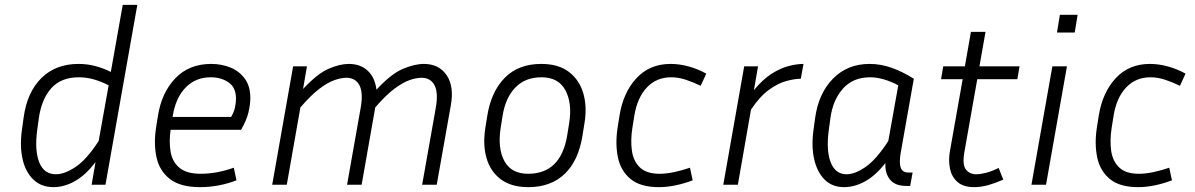

<svg xmlns="http://www.w3.org/2000/svg" viewBox="-20 -760 4916 790"><path d="M357 0 373 -93Q332 -39 288 -14.5Q244 10 200 10Q150 10 117.5 -21Q85 -52 73 -105Q61 -158 70 -224L77 -275Q91 -380 150 -438.5Q209 -497 303 -497Q338 -497 371 -488.5Q404 -480 436 -464L485 -740H545L414 0ZM133 -224Q122 -141 141.5 -92Q161 -43 210 -43Q246 -43 291.5 -73.5Q337 -104 386 -180L427 -409Q363 -442 305 -442Q231 -442 191 -397Q151 -352 140 -275Z M953 -18Q880 10 803 10Q722 10 679 -23.5Q636 -57 624 -112.5Q612 -168 622 -234L630 -284Q645 -379 701.5 -438Q758 -497 849 -497Q892 -497 928.5 -482Q965 -467 987.5 -436Q1010 -405 1010 -357Q1010 -331 1002.5 -298.5Q995 -266 972 -226H682Q675 -177 682 -135.5Q689 -94 718.5 -69.5Q748 -45 806 -45Q872 -45 942 -70ZM691 -284 690 -279H931Q943 -299 947 -318.5Q951 -338 951 -354Q951 -400 920.5 -421Q890 -442 847 -442Q785 -442 744 -400Q703 -358 691 -284Z M1405 -440Q1384 -440 1356.5 -430.5Q1329 -421 1294.5 -395Q1260 -369 1216 -318L1160 0H1100L1186 -487H1243L1227 -394Q1286 -457 1332 -477Q1378 -497 1415 -497Q1463 -497 1493 -469Q1523 -441 1529 -391Q1589 -456 1637.5 -476.5Q1686 -497 1724 -497Q1786 -497 1817.5 -451Q1849 -405 1835 -327L1777 0H1717L1773 -316Q1784 -378 1768 -409Q1752 -440 1714 -440Q1693 -440 1665.5 -430.5Q1638 -421 1603 -395Q1568 -369 1524 -318L1468 0H1408L1464 -316Q1475 -378 1459 -409Q1443 -440 1405 -440Z M2385 -254 2377 -204Q2361 -100 2304 -45Q2247 10 2154 10Q2084 10 2041 -22Q1998 -54 1982 -109Q1966 -164 1977 -234L1985 -284Q2001 -383 2057 -440Q2113 -497 2207 -497Q2278 -497 2321 -464Q2364 -431 2380 -376Q2396 -321 2385 -254ZM2322 -254Q2335 -335 2306.5 -388.5Q2278 -442 2208 -442Q2141 -442 2100.5 -400Q2060 -358 2048 -284L2040 -234Q2027 -149 2055.5 -97Q2084 -45 2153 -45Q2288 -45 2314 -204Z M2742 -442Q2681 -442 2641.5 -400Q2602 -358 2590 -284L2582 -234Q2574 -183 2580 -140Q2586 -97 2613 -71Q2640 -45 2694 -45Q2722 -45 2754.5 -52Q2787 -59 2819 -70L2830 -18Q2796 -5 2760.5 2.5Q2725 10 2691 10Q2615 10 2574.5 -23.5Q2534 -57 2522.5 -112.5Q2511 -168 2521 -234L2529 -284Q2544 -379 2598.5 -438Q2653 -497 2739 -497Q2776 -497 2814 -486.5Q2852 -476 2886 -457L2863 -407Q2832 -422 2801.5 -432Q2771 -442 2742 -442Z M3275 -436Q3251 -436 3216.5 -427Q3182 -418 3144 -390.5Q3106 -363 3070 -309L3016 0H2956L3042 -487H3099L3082 -389Q3119 -434 3155.5 -457Q3192 -480 3226 -488.5Q3260 -497 3286 -497Z M3709 5Q3663 5 3642 -21Q3621 -47 3623 -89Q3582 -37 3539 -13.5Q3496 10 3453 10Q3404 10 3373 -21Q3342 -52 3330 -105Q3318 -158 3327 -224L3334 -275Q3348 -376 3407.5 -436.5Q3467 -497 3558 -497Q3604 -497 3649 -481Q3694 -465 3740 -436L3686 -131Q3679 -91 3686 -70.5Q3693 -50 3719 -50H3735L3725 5ZM3390 -224Q3379 -141 3398 -92Q3417 -43 3463 -43Q3498 -43 3542 -73.5Q3586 -104 3635 -180L3676 -409Q3613 -442 3560 -442Q3490 -442 3448.5 -395.5Q3407 -349 3397 -275Z M4108 -21Q4077 -7 4047 1.5Q4017 10 3988 10Q3944 10 3920 -11Q3896 -32 3889 -65Q3882 -98 3888 -135L3941 -434H3852L3861 -487H3950L3975 -629H4035L4010 -487H4175L4166 -434H4001L3948 -134Q3939 -83 3954 -63Q3969 -43 3997 -43Q4014 -43 4037.5 -49Q4061 -55 4089 -69Z M4402 -626H4329L4341 -699H4414ZM4284 0H4224L4310 -487H4370Z M4714 -442Q4653 -442 4613.5 -400Q4574 -358 4562 -284L4554 -234Q4546 -183 4552 -140Q4558 -97 4585 -71Q4612 -45 4666 -45Q4694 -45 4726.5 -52Q4759 -59 4791 -70L4802 -18Q4768 -5 4732.5 2.5Q4697 10 4663 10Q4587 10 4546.5 -23.5Q4506 -57 4494.5 -112.5Q4483 -168 4493 -234L4501 -284Q4516 -379 4570.5 -438Q4625 -497 4711 -497Q4748 -497 4786 -486.5Q4824 -476 4858 -457L4835 -407Q4804 -422 4773.5 -432Q4743 -442 4714 -442Z"/></svg>

Font: Inria Sans Light
Style: Italic
Weight: 300
Italic angle: -10°
Designer: Black Foundry Team
Foundry: Black Foundry
Version: Version 1.2; ttfautohint (v1.8.3)